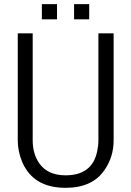

<svg xmlns="http://www.w3.org/2000/svg" viewBox="-20 -901 632 929"><path d="M182.6 -807.6V-880.9H255.9V-807.6ZM338.4 -807.6V-880.9H411.6V-807.6ZM65.9 -222.2V-739.7H138.2V-222.2Q138.2 -155.8 170.4 -110.4Q210.9 -52.7 297.4 -52.7Q426.3 -52.7 450.2 -168.9Q456.1 -195.8 456.1 -222.2V-739.7H529.8V-222.2Q529.8 -142.1 486.3 -79.1Q427.7 7.8 297.4 7.8Q141.6 7.8 87.9 -116.2Q65.9 -168 65.9 -222.2Z"/></svg>

Font: News Cycle
Style: Regular
Weight: 500
Version: Version 0.5.2